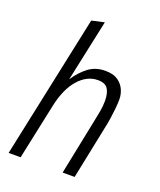

<svg xmlns="http://www.w3.org/2000/svg" viewBox="-136 -817 752 902"><g transform="rotate(20 240.0 -365.5)"><path d="M16 0 168 -717 231 -731 165 -422Q194 -466 229 -492Q264 -518 312 -518Q352 -518 375 -502Q398 -486 408.5 -462.5Q419 -439 419 -414Q419 -395 416.5 -369Q414 -343 410.5 -320Q407 -297 405 -287L346 0H286L344 -285Q347 -299 352.5 -328Q358 -357 358 -384Q358 -422 344.5 -443.5Q331 -465 294 -465Q240 -465 197 -416.5Q154 -368 135 -278L76 0Z"/></g></svg>

Font: Radio Canada Condensed Light
Style: Italic
Weight: 300
Width: 3
Italic angle: -12°
Designer: Charles Daoud, Etienne Aubert Bonn, Alexandre Saumier Demers, Jacques Le Bailly
Foundry: Radio-Canada
Version: Version 2.104; ttfautohint (v1.8.4.7-5d5b);gftools[0.9.28.de